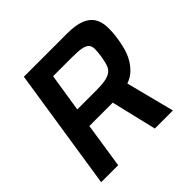

<svg xmlns="http://www.w3.org/2000/svg" viewBox="-172 -855 1022 1022"><g transform="rotate(-45 339.0 -344.0)"><path d="M34 0 140 -688H464Q530 -688 568 -672.5Q606 -657 623 -629Q640 -601 641.5 -561Q643 -521 635 -472Q631 -447 623.5 -417.5Q616 -388 601 -360Q586 -332 562.5 -308.5Q539 -285 504 -273L574 0H438L377 -256H201L162 0ZM218 -364H361Q406 -364 432.5 -369.5Q459 -375 474 -387.5Q489 -400 495.5 -420.5Q502 -441 507 -472Q512 -504 512 -525Q512 -546 501.5 -558Q491 -570 466 -575Q441 -580 396 -580H252Z"/></g></svg>

Font: Azeri Sans SemiBold
Style: Italic
Weight: 600
Designer: Hector Gatti & Omnibus-Type (original fonts) / Cristiano Sobral (main changes and remastering)
Foundry: Omnibus-Type
Version: Version 0.07;August 21, 2020;FontCreator 13.0.0.2681 64-bit;